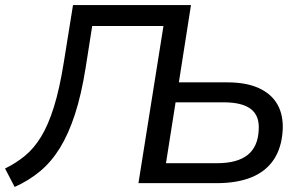

<svg xmlns="http://www.w3.org/2000/svg" viewBox="-31 -725 1196 760"><path d="M27 15 -11 -58Q32 -79 67.5 -108Q103 -137 131.5 -183.5Q160 -230 182.5 -302Q205 -374 222 -481L258 -705H725L677 -399H869Q944 -399 994 -376Q1044 -353 1067.5 -311Q1091 -269 1088 -210Q1084 -140 1052.5 -93Q1021 -46 964 -23Q907 0 826 0H517L616 -622H334L308 -457Q291 -350 265.5 -272Q240 -194 206 -139Q172 -84 127.5 -47Q83 -10 27 15ZM626 -79H828Q908 -79 949 -111.5Q990 -144 993 -210Q997 -266 962.5 -293Q928 -320 854 -320H664Z"/></svg>

Font: Nunito Sans 10pt Medium
Style: Italic
Weight: 500
Italic angle: -9°
Designer: Vernon Adams
Foundry: Vernon Adams
Version: Version 3.101;gftools[0.9.27]